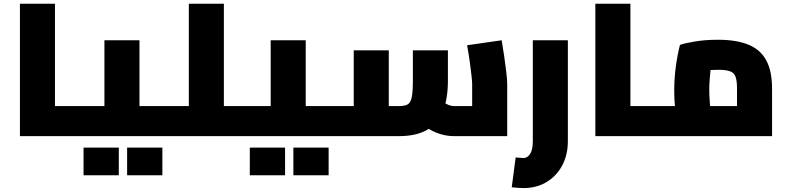

<svg xmlns="http://www.w3.org/2000/svg" viewBox="-20 -714 4134 1007"><path d="M268.3 0V-157.6H390.7V0ZM84.5 0V-694.5H268.3V0ZM390.7 0V-157.6Q401.6 -157.6 406.1 -136.6Q410.7 -115.7 410.7 -79.1Q410.7 -42.5 406.1 -21.3Q401.6 0 390.7 0Z M711.5 0V-157.6H848.2V0ZM391 0V-157.6H637.1L527.7 -67.8V-502.8H711.5V0ZM391 0Q380.1 0 375.6 -21.3Q371 -42.5 371 -79.1Q371 -115.7 375.6 -136.6Q380.1 -157.6 391 -157.6ZM848.2 0V-157.6Q859.1 -157.6 863.6 -136.6Q868.2 -115.7 868.2 -79.1Q868.2 -42.5 863.6 -21.3Q859.1 0 848.2 0ZM418.2 205.4V60H603.1V205.4ZM646.7 205.4V60H831.6V205.4Z M1154.2 0V-157.6H1263.3V0ZM970.4 0V-694.5H1154.2V0ZM848 0V-157.6H970.4V0ZM848 0Q837.1 0 832.6 -21.3Q828 -42.5 828 -79.1Q828 -115.7 832.6 -136.6Q837.1 -157.6 848 -157.6ZM1263.3 0V-157.6Q1274.2 -157.6 1278.7 -136.6Q1283.3 -115.7 1283.3 -79.1Q1283.3 -42.5 1278.7 -21.3Q1274.2 0 1263.3 0Z M1583.5 0V-157.6H1720.2V0ZM1263 0V-157.6H1509.1L1399.7 -67.8V-502.8H1583.5V0ZM1263 0Q1252.1 0 1247.6 -21.3Q1243 -42.5 1243 -79.1Q1243 -115.7 1247.6 -136.6Q1252.1 -157.6 1263 -157.6ZM1720.2 0V-157.6Q1731.1 -157.6 1735.6 -136.6Q1740.2 -115.7 1740.2 -79.1Q1740.2 -42.5 1735.6 -21.3Q1731.1 0 1720.2 0ZM1290.2 205.4V60H1475.1V205.4ZM1518.7 205.4V60H1703.6V205.4Z M2360.6 0Q2314.8 0 2269.9 -17.5Q2225 -35.1 2188 -67.5L2300.8 -183.5Q2317 -169.7 2331.6 -163.7Q2346.2 -157.6 2360.6 -157.6H2541.3L2456.4 -82.1V-273.1Q2456.4 -286.1 2452.9 -317.6Q2449.4 -349.1 2443.7 -390.9Q2437.9 -432.7 2429.9 -476.7L2611.1 -502.8Q2617.7 -466.2 2624.2 -420.6Q2630.7 -375 2635.5 -334.6Q2640.2 -294.2 2640.2 -273.1V0ZM1720 0V-157.6H1871.7L1835.3 -118.1V-450H2019.1V0ZM2019.1 0V-157.6H2072.4Q2101.9 -157.6 2117.6 -166.1Q2133.3 -174.6 2139.4 -203.4Q2145.4 -232.3 2145.4 -291.5V-450H2329.2V-291.5Q2329.2 -192.9 2301.6 -128Q2273.9 -63.1 2217.4 -31.5Q2160.8 0 2072.4 0ZM1720 0Q1709.1 0 1704.6 -21.3Q1700 -42.5 1700 -78.8Q1700 -115.7 1704.6 -136.6Q1709.1 -157.6 1720 -157.6Z M2725.5 272.4Q2712.5 272.4 2696.9 271.2Q2681.3 270 2663.9 268.4L2684.5 111.8Q2700.5 112.8 2710 113.8Q2719.5 114.8 2725.5 114.8Q2746.4 114.8 2760.4 93.2Q2774.5 71.6 2774.5 26V-502.8H2958.3V26Q2958.3 98.6 2928.4 154.2Q2898.5 209.8 2846.2 241.1Q2793.9 272.4 2725.5 272.4Z M3286.3 0V-157.6H3408.7V0ZM3102.5 0V-694.5H3286.3V0ZM3408.7 0V-157.6Q3419.6 -157.6 3424.1 -136.6Q3428.7 -115.7 3428.7 -79.1Q3428.7 -42.5 3424.1 -21.3Q3419.6 0 3408.7 0Z M3408.4 0V-157.6H3941.9L3845.5 -65.8V-249.4Q3845.5 -290.5 3837.8 -311.5Q3830 -332.4 3808.8 -340.2Q3787.6 -347.9 3746.1 -347.9Q3704.8 -347.9 3667.6 -343Q3630.5 -338 3607.6 -330L3722.8 -435.9Q3716.4 -412.8 3711.2 -378.7Q3705.9 -344.6 3702.9 -308.4Q3699.9 -272.2 3699.9 -240.8Q3699.9 -214.6 3702.4 -181.2Q3704.9 -147.7 3709.2 -119.8Q3713.4 -91.9 3716.3 -80.3L3541.3 -32Q3536.3 -49 3530.2 -80.6Q3524.1 -112.1 3520.1 -153.7Q3516.1 -195.2 3516.1 -240.8Q3516.1 -289.9 3521.1 -335.9Q3526.1 -382 3533.2 -419.3Q3540.3 -456.5 3546.3 -478.5Q3571.4 -487.5 3625.4 -496.5Q3679.3 -505.5 3746.1 -505.5Q3840.5 -505.5 3903.5 -480.5Q3966.5 -455.5 3997.9 -399.2Q4029.3 -342.9 4029.3 -247.8V0ZM3409 0Q3398.1 0 3393.6 -21.3Q3389 -42.5 3389 -78.8Q3389 -115.7 3393.6 -136.6Q3398.1 -157.6 3409 -157.6Z"/></svg>

Font: TitilliumWeb ExtraLight
Style: Regular
Weight: 400
Designer: Mohamed Gaber, Accademia di Belle Arti di Urbino and others
Foundry: Kief Type Foundry, Accademia di Belle Arti di Urbino and others
Version: Version 3.000; ttfautohint (v1.8.2)